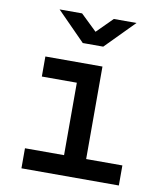

<svg xmlns="http://www.w3.org/2000/svg" viewBox="-87 -854 774 924"><g transform="rotate(10 300.0 -392.5)"><path d="M81 0V-98H272V-452H101V-550H380V-98H557V0ZM267 -645 129 -785H239L318 -709L394 -785H505L367 -645Z"/></g></svg>

Font: JetBrains Mono NL SemiBold
Style: Regular
Weight: 600
Designer: Philipp Nurullin, Konstantin Bulenkov
Foundry: JetBrains
Version: Version 2.304; ttfautohint (v1.8.4.7-5d5b)